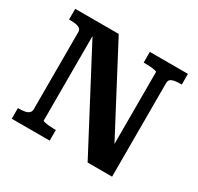

<svg xmlns="http://www.w3.org/2000/svg" viewBox="-151 -892 1110 1074"><g transform="rotate(30 404.5 -355.0)"><path d="M44 0V-69H54Q75 -69 90.5 -72.5Q106 -76 115 -84.5Q124 -93 124 -107V-605Q124 -620 115 -627.5Q106 -635 90.5 -638Q75 -641 54 -641H44V-710H325L630 -131L612 -134V-629Q612 -633 600.5 -635.5Q589 -638 572.5 -639.5Q556 -641 540 -641H526V-710H772V-641H761Q741 -641 725 -638Q709 -635 700.5 -627.5Q692 -620 692 -605V0H534L182 -668L204 -663V-81Q204 -78 215.5 -75Q227 -72 243.5 -70.5Q260 -69 276 -69H289V0Z"/></g></svg>

Font: Roboto Serif SemiBold
Style: Regular
Weight: 600
Designer: Greg Gazdowicz
Foundry: Commercial Type
Version: Version 1.008